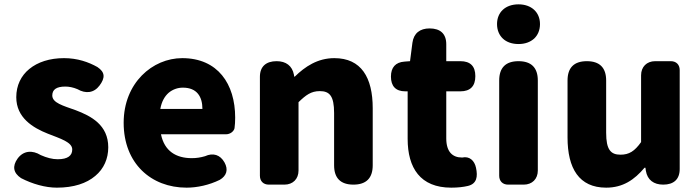

<svg xmlns="http://www.w3.org/2000/svg" viewBox="-20 -851 3224 885"><path d="M115 -533C77 -502 55 -457 55 -403C55 -308 132 -262 200 -235C258 -212 313 -196 313 -162C313 -134 293 -117 246 -117C221 -117 195 -124 168 -136C129 -160 88 -157 61 -120C36 -85 41 -54 77 -30C129 -3 189 14 242 14C320 14 379 -6 419 -40C459 -73 479 -120 479 -172C479 -275 400 -316 329 -343C270 -364 221 -377 221 -411C221 -438 240 -452 281 -452C299 -452 318 -448 337 -440C375 -418 413 -422 439 -457C465 -492 465 -518 429 -542C388 -565 337 -583 275 -583C209 -583 154 -565 115 -533Z M634 -65C686 -14 758 14 840 14C889 14 944 2 993 -22C1025 -41 1033 -69 1015 -102C995 -138 962 -148 925 -131C905 -125 885 -122 864 -122C792 -122 738 -154 722 -232H889H1021C1042 -232 1058 -246 1061 -260C1063 -274 1064 -292 1064 -309C1064 -464 984 -583 820 -583C683 -583 550 -469 550 -285C550 -191 582 -116 634 -65ZM757 -423C776 -439 799 -447 823 -447C888 -447 913 -405 913 -349H816H719C725 -383 739 -407 757 -423Z M1178 -284V-41C1178 -16 1194 0 1219 0H1267H1291C1330 0 1356 -26 1356 -65V-380C1390 -413 1414 -431 1454 -431C1499 -431 1520 -409 1520 -330V-89C1520 -30 1550 0 1609 0C1668 0 1698 -30 1698 -89V-352C1698 -494 1645 -583 1521 -583C1444 -583 1386 -544 1339 -498H1336L1335 -506C1327 -548 1298 -569 1255 -569C1207 -569 1178 -545 1178 -497Z M2037 -321V-430H2102C2148 -430 2171 -454 2171 -500C2171 -546 2148 -569 2102 -569H2037V-647C2037 -696 2009 -720 1960 -720C1916 -720 1887 -698 1881 -654L1870 -569L1844 -567C1803 -564 1782 -540 1782 -498C1782 -454 1804 -430 1848 -430H1859V-320V-211C1859 -77 1917 14 2060 14C2090 14 2116 11 2137 6C2178 -4 2183 -37 2174 -78C2167 -111 2144 -132 2111 -125C2110 -125 2110 -125 2109 -125C2067 -125 2037 -150 2037 -213Z M2459 -284V-480C2459 -539 2429 -569 2370 -569C2311 -569 2281 -539 2281 -480V-41C2281 -16 2297 0 2322 0H2370H2394C2433 0 2459 -26 2459 -65ZM2298 -673C2315 -657 2340 -648 2370 -648C2400 -648 2424 -657 2442 -673C2459 -689 2469 -712 2469 -740C2469 -795 2429 -831 2370 -831C2310 -831 2271 -795 2271 -740C2271 -712 2281 -689 2298 -673Z M3113 -284V-528C3113 -553 3097 -569 3072 -569H3024H3000C2961 -569 2935 -543 2935 -504V-196C2905 -154 2880 -138 2840 -138C2795 -138 2774 -161 2774 -239V-480C2774 -539 2744 -569 2685 -569C2626 -569 2596 -539 2596 -480V-217C2596 -75 2649 14 2774 14C2851 14 2904 -22 2951 -78H2955L2957 -64C2964 -21 2994 0 3037 0C3085 0 3113 -24 3113 -72Z"/></svg>

Font: GenSenRounded2 TW H
Style: Regular
Weight: 900
Version: Version 2.100;PS 2.1;hotconv 16.6.51;makeotf.lib2.5.65220 DE